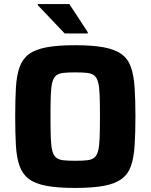

<svg xmlns="http://www.w3.org/2000/svg" viewBox="-20 -919 743 947"><path d="M351 8Q264 8 208.5 -2.5Q153 -13 122 -36.5Q91 -60 76.5 -100.5Q62 -141 58.5 -201Q55 -261 55 -344Q55 -427 58.5 -487Q62 -547 76.5 -587.5Q91 -628 122 -651.5Q153 -675 208.5 -685.5Q264 -696 351 -696Q437 -696 492.5 -685.5Q548 -675 580 -651.5Q612 -628 626 -587.5Q640 -547 644 -487Q648 -427 648 -344Q648 -261 644 -201Q640 -141 626 -100.5Q612 -60 580 -36.5Q548 -13 492.5 -2.5Q437 8 351 8ZM351 -126Q387 -126 409.5 -128.5Q432 -131 445 -141.5Q458 -152 464 -175Q470 -198 471.5 -239Q473 -280 473 -344Q473 -408 471.5 -449Q470 -490 464 -513Q458 -536 445 -546.5Q432 -557 409.5 -559.5Q387 -562 351 -562Q316 -562 293 -559.5Q270 -557 257 -546.5Q244 -536 238 -513Q232 -490 230.5 -449Q229 -408 229 -344Q229 -280 230.5 -239Q232 -198 238 -175Q244 -152 257 -141.5Q270 -131 293 -128.5Q316 -126 351 -126ZM299 -754 166 -894V-899H322L413 -760V-754Z"/></svg>

Font: Saira Thin
Style: Bold
Weight: 700
Version: Version 1.101